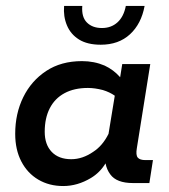

<svg xmlns="http://www.w3.org/2000/svg" viewBox="-20 -614 568 644"><path d="M192 10Q145 10 108.5 -11.5Q72 -33 51.5 -72.5Q31 -112 31 -165Q31 -233 58 -288Q85 -343 135 -376Q185 -409 255 -409Q296 -409 331 -394Q361 -380 383 -355L390 -399H484L439 -117Q435 -94 442 -85.5Q449 -77 468 -77H493L481 0H426Q371 0 350 -29Q338 -45 334 -66Q315 -35 285 -17Q240 10 192 10ZM219 -80Q257 -80 293 -105Q324 -125 344 -165L365 -293Q348 -305 325 -312Q298 -319 275 -319Q229 -319 196.5 -301.5Q164 -284 147 -251Q130 -218 130 -172Q130 -129 153.5 -104.5Q177 -80 219 -80ZM318 -464Q273 -464 245 -481.5Q217 -499 204.5 -529Q192 -559 195 -594H256Q253 -557 271.5 -538.5Q290 -520 322 -520Q353 -520 374 -539Q395 -558 402 -594H465Q454 -534 416 -499Q378 -464 318 -464Z"/></svg>

Font: Rokkitt SemiBold SemiBold
Style: Italic
Weight: 600
Italic angle: -9°
Version: Version 3.103